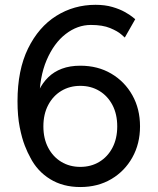

<svg xmlns="http://www.w3.org/2000/svg" viewBox="-20 -752 642 782"><path d="M369.1 -732.4Q281.2 -732.4 209.2 -687.3Q137.2 -642.1 94.2 -554.4Q51.3 -466.8 51.3 -339.8Q51.3 -279.3 60.3 -233.9Q69.3 -188.5 81.3 -158.2Q93.3 -127.9 102.3 -112.8Q111.3 -97.7 111.3 -97.7L182.6 -137.7Q182.6 -137.7 176.3 -144.8Q169.9 -151.9 161.4 -172.9Q152.8 -193.8 146.5 -233.9Q140.1 -273.9 140.1 -339.8Q140.1 -437.5 169.9 -507.1Q199.7 -576.7 247.6 -613.5Q295.4 -650.4 350.1 -650.4Q397.9 -650.4 428.5 -637.7Q459 -625 473.6 -612.1Q488.3 -599.1 488.3 -599.1L530.8 -673.8Q530.8 -673.8 520 -682.6Q509.3 -691.4 488.5 -703.1Q467.8 -714.8 437.7 -723.6Q407.7 -732.4 369.1 -732.4ZM156.7 -237.3Q156.7 -287.1 176.3 -324.2Q195.8 -361.3 229.7 -381.8Q263.7 -402.3 307.1 -402.3Q350.6 -402.3 384.5 -381.8Q418.5 -361.3 438 -324.2Q457.5 -287.1 457.5 -237.3Q457.5 -187.5 438 -150.4Q418.5 -113.3 384.5 -92.8Q350.6 -72.3 307.1 -72.3Q263.7 -72.3 229.7 -92.8Q195.8 -113.3 176.3 -150.4Q156.7 -187.5 156.7 -237.3ZM74.7 -237.3Q74.7 -166.5 103.3 -110.6Q131.8 -54.7 184.1 -22.5Q236.3 9.8 307.1 9.8Q378.4 9.8 433.1 -22.5Q487.8 -54.7 519 -110.6Q550.3 -166.5 550.3 -237.3Q550.3 -308.6 519 -364.3Q487.8 -419.9 433.1 -452.1Q378.4 -484.4 307.1 -484.4Q264.6 -484.4 232.2 -472.2Q199.7 -460 176.5 -437.3Q153.3 -414.6 138.4 -383.8Q123.5 -353 116.7 -315.9Q109.9 -278.8 109.9 -237.3Z"/></svg>

Font: Giphurs SC
Style: Regular
Weight: 400
Version: Version 0.920